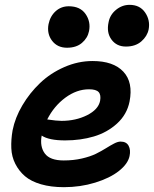

<svg xmlns="http://www.w3.org/2000/svg" viewBox="-20 -734 638 796"><path d="M502 -541Q463.4 -541 442.1 -570.1Q420.9 -599.1 430.2 -642.1Q436 -672.9 461.2 -693.4Q486.3 -713.9 517.1 -713.9Q560.1 -713.9 581.8 -681.9Q603.5 -649.9 596.2 -611.8Q590.3 -583.5 565.9 -562.3Q541.5 -541 502 -541ZM257.8 -536.1Q217.8 -536.1 195.8 -565.2Q173.8 -594.2 181.2 -633.8Q188 -667 210.7 -687.5Q233.4 -708 265.1 -708Q312.5 -708 334.7 -676Q356.9 -644 349.1 -605Q343.3 -576.2 319.8 -556.2Q296.4 -536.1 257.8 -536.1ZM245.1 42Q191.4 42 150.1 30Q108.9 18.1 83.7 -3.4Q58.6 -24.9 43.5 -54.7Q28.3 -84.5 26.9 -119.6Q25.4 -154.8 32.2 -193.8Q42.5 -246.1 72.8 -297.4Q103 -348.6 146 -389.6Q189 -430.7 246.3 -455.8Q303.7 -481 363.8 -481Q450.2 -481 491.5 -436.8Q532.7 -392.6 517.1 -313Q506.3 -259.3 465.3 -221.9Q424.3 -184.6 369.1 -168.2Q314 -151.9 250 -151.9Q182.6 -151.9 152.8 -171.9Q144.5 -126.5 165.8 -97.7Q187 -68.8 244.1 -68.8Q284.7 -68.8 319.6 -76.9Q354.5 -85 377.7 -96.4Q400.9 -107.9 419.2 -119.4Q437.5 -130.9 452.9 -138.9Q468.3 -147 480 -147Q503.9 -147 513.2 -129.6Q522.5 -112.3 517.1 -86.9Q510.3 -54.7 472.9 -25.1Q435.5 4.4 374.3 23.2Q313 42 245.1 42ZM349.1 -363.8Q297.9 -363.8 250.7 -328.9Q203.6 -293.9 175.8 -238.8Q215.3 -232.9 234.9 -232.9Q293.9 -232.9 340.8 -256.3Q387.7 -279.8 395 -315.9Q399.4 -340.8 388.9 -352.3Q378.4 -363.8 349.1 -363.8Z"/></svg>

Font: Shantell Sans Bouncy
Style: Italic
Weight: 600
Italic angle: -11.31°
Designer: Stephen Nixon, Anya Danilova, Shantell Martin
Foundry: Arrow Type
Version: Version 1.006;[9816181b4]